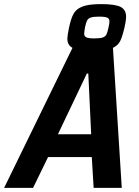

<svg xmlns="http://www.w3.org/2000/svg" viewBox="-58 -915 676 935"><path d="M492 -682 535 0H398L389 -150H176L103 0H-38L295 -682Q270 -695 270 -727Q270 -740 278 -780Q288 -826 300.5 -848.5Q313 -871 343 -883Q373 -895 434 -895Q504 -895 530 -881Q556 -867 556 -834Q556 -814 548 -780Q538 -737 527.5 -715.5Q517 -694 492 -682ZM352 -751Q352 -738 362.5 -733Q373 -728 402 -728Q430 -728 442.5 -732.5Q455 -737 460 -746.5Q465 -756 470 -779Q475 -801 475 -811Q475 -824 464.5 -829Q454 -834 424 -834Q397 -834 384 -829.5Q371 -825 366 -815Q361 -805 356 -782Q352 -758 352 -751ZM224 -261H386L372 -557H365Z"/></svg>

Font: Saira Semi Condensed SemiBold
Style: Italic
Weight: 600
Width: 4
Italic angle: -12°
Designer: Hector Gatti with collaboration of the Omnibus-Type team
Foundry: Omnibus-Type
Version: Version 1.001; ttfautohint (v1.8)